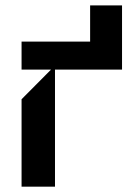

<svg xmlns="http://www.w3.org/2000/svg" viewBox="-20 -702 515 722"><path d="M318.9 -545.5V-681.8H438.9V-440.3H186.8V0H61.1V-328.8L171.9 -440.3H61.1V-545.5Z"/></svg>

Font: Riot Sans
Style: Bold
Weight: 600
Designer: Rasmus Andersson
Foundry: rsms
Version: Version 4.001